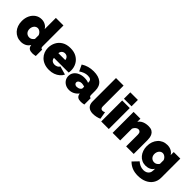

<svg xmlns="http://www.w3.org/2000/svg" viewBox="189 -1956 3405 3405"><g transform="rotate(45 1891.0 -253.5)"><path d="M20 -264Q20 -342 49.5 -403.5Q79 -465 131 -500.5Q183 -536 250 -536Q301 -536 344 -512.5Q387 -489 409 -448V-730H599V-210Q599 -183 607 -172.5Q615 -162 635 -160V0Q586 10 555 10Q507 10 479 -8Q451 -26 443 -63L439 -82Q412 -34 366 -12Q320 10 268 10Q214 10 168.5 -10Q123 -30 89.5 -66.5Q56 -103 38 -153.5Q20 -204 20 -264ZM410 -204V-298Q401 -321 385.5 -338.5Q370 -356 351 -366Q332 -376 312 -376Q291 -376 273.5 -367Q256 -358 243 -342Q230 -326 223 -305Q216 -284 216 -260Q216 -235 223.5 -215Q231 -195 245 -180.5Q259 -166 278 -158Q297 -150 320 -150Q334 -150 346 -153.5Q358 -157 369 -163.5Q380 -170 390.5 -180.5Q401 -191 410 -204Z M972 10Q903 10 849 -11.5Q795 -33 758.5 -70Q722 -107 703 -155Q684 -203 684 -256Q684 -332 717 -395.5Q750 -459 814 -497.5Q878 -536 972 -536Q1066 -536 1130 -498Q1194 -460 1227 -398Q1260 -336 1260 -263Q1260 -248 1258.5 -232.5Q1257 -217 1255 -205H886Q888 -177 901.5 -159.5Q915 -142 935.5 -134Q956 -126 978 -126Q1009 -126 1036.5 -140Q1064 -154 1073 -179L1234 -133Q1213 -91 1175.5 -59Q1138 -27 1087 -8.5Q1036 10 972 10ZM882 -319H1056Q1053 -345 1041.5 -363Q1030 -381 1011.5 -391Q993 -401 969 -401Q945 -401 926.5 -391Q908 -381 896.5 -363Q885 -345 882 -319Z M1293 -159Q1293 -212 1322 -252.5Q1351 -293 1402.5 -316Q1454 -339 1520 -339Q1551 -339 1578.5 -334Q1606 -329 1626 -319V-335Q1626 -372 1604.5 -390Q1583 -408 1535 -408Q1491 -408 1452.5 -393.5Q1414 -379 1372 -351L1317 -469Q1370 -503 1428.5 -519.5Q1487 -536 1554 -536Q1679 -536 1747.5 -479.5Q1816 -423 1816 -312V-210Q1816 -183 1824 -172.5Q1832 -162 1852 -160V0Q1829 5 1808.5 7.5Q1788 10 1772 10Q1721 10 1694.5 -8.5Q1668 -27 1660 -63L1656 -82Q1621 -37 1575 -13.5Q1529 10 1477 10Q1425 10 1383 -12Q1341 -34 1317 -72.5Q1293 -111 1293 -159ZM1601 -146Q1612 -154 1619 -163.5Q1626 -173 1626 -183V-222Q1610 -228 1589.5 -232Q1569 -236 1553 -236Q1519 -236 1495.5 -219Q1472 -202 1472 -176Q1472 -162 1480 -150.5Q1488 -139 1502 -132.5Q1516 -126 1534 -126Q1551 -126 1569.5 -131.5Q1588 -137 1601 -146Z M1917 -730H2107V-209Q2107 -180 2119.5 -164.5Q2132 -149 2156 -149Q2168 -149 2182 -153Q2196 -157 2208 -164L2232 -24Q2198 -8 2155.5 1Q2113 10 2075 10Q1999 10 1958 -29.5Q1917 -69 1917 -142Z M2276 0V-526H2466V0ZM2276 -570V-730H2466V-570Z M3091 0H2901V-296Q2901 -335 2883.5 -352.5Q2866 -370 2843 -370Q2827 -370 2809 -360.5Q2791 -351 2776 -334Q2761 -317 2752 -295V0H2562V-526H2733V-448Q2752 -477 2781 -496.5Q2810 -516 2848 -526Q2886 -536 2931 -536Q2985 -536 3017 -517Q3049 -498 3065 -468Q3081 -438 3086 -405.5Q3091 -373 3091 -346Z M3385 0Q3334 0 3291.5 -20Q3249 -40 3219 -76Q3189 -112 3172.5 -160Q3156 -208 3156 -264Q3156 -323 3174 -372.5Q3192 -422 3224.5 -459Q3257 -496 3302 -516Q3347 -536 3401 -536Q3457 -536 3500.5 -513.5Q3544 -491 3569 -448V-526H3734V-48Q3734 34 3694 95Q3654 156 3582 189.5Q3510 223 3414 223Q3331 223 3268.5 197Q3206 171 3158 122L3258 18Q3287 45 3327.5 63.5Q3368 82 3414 82Q3449 82 3478.5 69Q3508 56 3526 27.5Q3544 -1 3544 -48V-82Q3522 -41 3478.5 -20.5Q3435 0 3385 0ZM3453 -150Q3467 -150 3479.5 -153.5Q3492 -157 3503 -163.5Q3514 -170 3524.5 -180.5Q3535 -191 3544 -204V-298Q3535 -322 3519 -339.5Q3503 -357 3484 -366.5Q3465 -376 3445 -376Q3425 -376 3407.5 -367Q3390 -358 3377 -341.5Q3364 -325 3357 -304Q3350 -283 3350 -259Q3350 -235 3357.5 -215Q3365 -195 3379 -180.5Q3393 -166 3412 -158Q3431 -150 3453 -150Z"/></g></svg>

Font: Raleway Thin Black
Style: Regular
Weight: 900
Version: Version 4.026